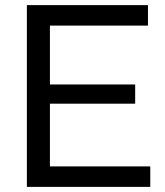

<svg xmlns="http://www.w3.org/2000/svg" viewBox="-20 -730 645 750"><path d="M567 -80H175V-325H508V-400H175V-630H558V-710H85V0H567Z"/></svg>

Font: FIGSv2-sans-serif Medium
Style: Regular
Weight: 500
Designer: Matt McInerney, Pablo Impallari, Rodrigo Fuenzalida,Mirko Velimirovic
Foundry: Matt McInerney, Pablo Impallari, Rodrigo Fuenzalida
Version: Version 4.021;hotconv 1.0.109;makeotfexe 2.5.65596